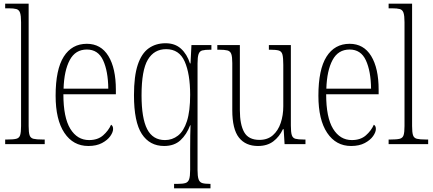

<svg xmlns="http://www.w3.org/2000/svg" viewBox="-20 -780 2345 1039"><path d="M8 0V-25H19Q52 -25 68 -29Q84 -33 89 -48.5Q94 -64 94 -98V-660Q94 -695 88.5 -711Q83 -727 68.5 -731Q54 -735 27 -735H8V-760H135V-98Q135 -64 140 -48.5Q145 -33 161 -29Q177 -25 210 -25H222V0Z M458 10Q376 10 328.5 -61Q281 -132 281 -262Q281 -404 325 -473.5Q369 -543 450 -543Q526 -543 566.5 -477Q607 -411 607 -294V-270H323Q323 -144 360.5 -83Q398 -22 462 -22Q509 -22 538 -47.5Q567 -73 581 -105Q592 -99 592 -82Q592 -65 577 -43.5Q562 -22 532 -6Q502 10 458 10ZM566 -300Q565 -395 538 -453.5Q511 -512 450 -512Q388 -512 357.5 -455Q327 -398 324 -300Z M922 239V215H941Q969 215 983.5 210.5Q998 206 1003.5 190Q1009 174 1009 139V30Q1009 -7 1009.5 -46.5Q1010 -86 1011 -102H1009Q990 -52 956.5 -21Q923 10 868 10Q790 10 747.5 -55Q705 -120 705 -265Q705 -368 725.5 -429.5Q746 -491 784.5 -518.5Q823 -546 876 -546Q927 -546 959.5 -516.5Q992 -487 1008 -437H1011L1016 -536H1124V-511H1119Q1089 -511 1074.5 -507Q1060 -503 1054.5 -487Q1049 -471 1049 -437V140Q1049 174 1054.5 190Q1060 206 1074 210.5Q1088 215 1115 215H1119V239ZM873 -22Q912 -22 943 -46Q974 -70 991.5 -124Q1009 -178 1009 -267Q1009 -380 979.5 -447Q950 -514 879 -514Q814 -514 780 -457Q746 -400 746 -264Q746 -140 776.5 -81Q807 -22 873 -22Z M1376 10Q1309 10 1273 -35.5Q1237 -81 1237 -184V-439Q1237 -473 1231.5 -488Q1226 -503 1211 -507Q1196 -511 1165 -511H1156V-536H1278V-184Q1278 -106 1301.5 -64.5Q1325 -23 1384 -23Q1428 -23 1456.5 -48Q1485 -73 1499 -114.5Q1513 -156 1513 -205V-429Q1513 -467 1508.5 -484.5Q1504 -502 1489 -506.5Q1474 -511 1442 -511H1435V-536H1554V-101Q1554 -65 1559 -49Q1564 -33 1579 -29Q1594 -25 1623 -25H1633V0H1520L1515 -81H1511Q1492 -40 1459 -15Q1426 10 1376 10Z M1880 10Q1798 10 1750.5 -61Q1703 -132 1703 -262Q1703 -404 1747 -473.5Q1791 -543 1872 -543Q1948 -543 1988.5 -477Q2029 -411 2029 -294V-270H1745Q1745 -144 1782.5 -83Q1820 -22 1884 -22Q1931 -22 1960 -47.5Q1989 -73 2003 -105Q2014 -99 2014 -82Q2014 -65 1999 -43.5Q1984 -22 1954 -6Q1924 10 1880 10ZM1988 -300Q1987 -395 1960 -453.5Q1933 -512 1872 -512Q1810 -512 1779.5 -455Q1749 -398 1746 -300Z M2083 0V-25H2094Q2127 -25 2143 -29Q2159 -33 2164 -48.5Q2169 -64 2169 -98V-660Q2169 -695 2163.5 -711Q2158 -727 2143.5 -731Q2129 -735 2102 -735H2083V-760H2210V-98Q2210 -64 2215 -48.5Q2220 -33 2236 -29Q2252 -25 2285 -25H2297V0Z"/></svg>

Font: Noto Serif Lao Condensed ExtraLight
Style: Regular
Weight: 200
Width: 3
Designer: Monotype Design Team
Foundry: Monotype Imaging Inc.
Version: Version 2.003; ttfautohint (v1.8.4.7-5d5b)